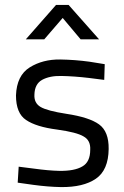

<svg xmlns="http://www.w3.org/2000/svg" viewBox="-20 -752 505 781"><path d="M160 -592 235 -679 308 -592H383L259 -732H208L85 -592ZM406 -491Q402 -492 344 -501Q286 -509 225 -510Q154 -511 101 -478Q48 -445 45 -364Q45 -291 86 -264Q127 -236 212 -225Q292 -214 320 -197Q349 -181 347 -143Q347 -93 315 -75Q283 -56 221 -57Q177 -58 119 -66Q62 -73 56 -74L52 -9Q57 -8 116 0Q175 8 228 9Q319 10 370 -25Q421 -60 422 -146Q423 -217 383 -246Q343 -275 250 -289Q172 -301 145 -317Q118 -333 120 -367Q121 -410 151 -427Q182 -444 229 -443Q282 -442 341 -435Q399 -428 404 -427Z"/></svg>

Font: RazerF5
Style: Regular
Weight: 400
Foundry: Razer Inc.
Version: Version 2